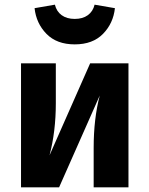

<svg xmlns="http://www.w3.org/2000/svg" viewBox="-20 -802 640 822"><path d="M530 0H381V-169Q381 -294 407 -393L233 0H70V-531H219V-360Q219 -239 192 -137L366 -531H530ZM128 -767 215 -782Q222 -753 244 -737Q266 -721 300 -721Q334 -721 356 -737Q378 -753 385 -782L472 -767Q465 -702 421 -657Q377 -612 300 -612Q223 -612 179 -657Q135 -702 128 -767Z"/></svg>

Font: Fira Mono
Style: Bold
Weight: 700
Monospace: yes
Designer: Carrois Corporate & Edenspiekermann AG
Foundry: Carrois Corporate GbR & Edenspiekermann AG
Version: Version 3.206